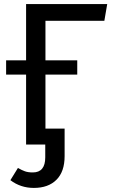

<svg xmlns="http://www.w3.org/2000/svg" viewBox="-20 -709 556 942"><path d="M203 -607V-413H359V-343H203V-78H297V57Q297 133 257 173Q217 213 146 213Q81 213 31 175L68 115Q87 126 102.5 131.5Q118 137 141 137Q202 137 202 63V0H108V-343H10V-413H108V-689H506L492 -607Z"/></svg>

Font: Fira GO
Style: Regular
Weight: 400
Designer: Carrois Corporate
Foundry: Carrois Corporate GbR
Version: Version 0.300